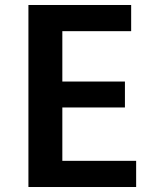

<svg xmlns="http://www.w3.org/2000/svg" viewBox="-20 -750 600 770"><path d="M94 -730H506V-625H230V-423H481V-319H230V-105H526V0H94Z"/></svg>

Font: Sintony
Style: Bold
Weight: 700
Designer: Eduardo Rodriguez Tunni
Foundry: Eduardo Rodriguez Tunni
Version: Version 1.001